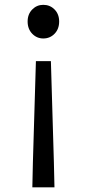

<svg xmlns="http://www.w3.org/2000/svg" viewBox="-20 -577 363 802"><path d="M115.1 205.5 117.4 101.2 130 -321.6H192.6L205.1 101.2L207.5 205.5ZM160.8 -416.3Q133.7 -416.3 114.6 -436.1Q95.4 -455.9 95.4 -487.2Q95.4 -517.8 114.6 -537.3Q133.7 -556.8 160.8 -556.8Q188.9 -556.8 208 -537.3Q227.1 -517.8 227.1 -487.2Q227.1 -455.9 208 -436.1Q188.9 -416.3 160.8 -416.3Z"/></svg>

Font: Noto Sans SC Thin
Style: Regular
Weight: 100
Designer: Ryoko NISHIZUKA 西塚涼子 (kana, bopomofo & ideographs); Paul D. Hunt (Latin, Greek & Cyrillic); Sandoll Communications 산돌커뮤니
Foundry: Adobe
Version: Version 2.004-H2;hotconv 1.0.118;makeotfexe 2.5.65603